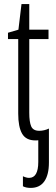

<svg xmlns="http://www.w3.org/2000/svg" viewBox="-20 -677 274 938"><path d="M130 241Q107 241 92 233V184Q109 192 122 192Q167 192 167 114V8Q164 9 160.5 9Q157 9 153 9Q107 9 88 -24Q69 -57 69 -122V-486H19V-517L70 -532L85 -657H123V-532H217V-486H123V-126Q123 -81 132.5 -59.5Q142 -38 172 -38Q184 -38 196.5 -41Q209 -44 219 -49V117Q219 177 196.5 209Q174 241 130 241Z"/></svg>

Font: Noto Sans ExtraCondensed Light
Style: Regular
Weight: 300
Width: 2
Designer: Monotype Design Team
Foundry: Monotype Imaging Inc.
Version: Version 2.013; ttfautohint (v1.8.4.7-5d5b)